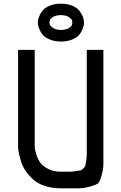

<svg xmlns="http://www.w3.org/2000/svg" viewBox="-20 -1020 658 1040"><path d="M310 -795Q276 -795 250 -806Q224 -817 212.5 -830Q201 -843 194 -860.5Q187 -878 186 -885.5Q185 -893 185 -898Q185 -903 186 -910.5Q187 -918 194 -935Q201 -952 213 -965.5Q225 -979 250.5 -989.5Q276 -1000 310 -1000Q345 -1000 370.5 -989.5Q396 -979 408 -964Q420 -949 427 -934Q434 -919 434 -908L435 -898Q435 -894 434.5 -887Q434 -880 427 -862Q420 -844 408.5 -830.5Q397 -817 371 -806Q345 -795 310 -795ZM370 -888 372 -898Q372 -902 370.5 -909Q369 -916 353.5 -927Q338 -938 310 -938Q282 -938 266.5 -928Q251 -918 250 -908L248 -898Q248 -894 249.5 -887Q251 -880 266.5 -869Q282 -858 310 -858Q338 -858 353.5 -868Q369 -878 370 -888ZM309 0Q262 0 224 -12.5Q186 -25 162.5 -45.5Q139 -66 121.5 -90.5Q104 -115 96 -139.5Q88 -164 83.5 -184.5Q79 -205 78 -218V-230V-750H168V-230Q168 -224 169 -214.5Q170 -205 177.5 -181Q185 -157 198.5 -138.5Q212 -120 241 -105Q270 -90 309 -90Q342 -90 356 -90Q370 -90 390 -93Q410 -96 416 -97Q422 -98 431.5 -107.5Q441 -117 442.5 -123.5Q444 -130 447 -149.5Q450 -169 450 -183.5Q450 -198 450 -230V-750H540V-230Q540 -160 540 -131.5Q540 -103 530 -69Q520 -35 512 -27.5Q504 -20 469.5 -10Q435 0 407 0Q379 0 309 0Z"/></svg>

Font: Hermit
Style: Regular
Weight: 400
Designer: Pablo Caro
Version: Version 2.000;PS 002.000;hotconv 1.0.88;makeotf.lib2.5.64775